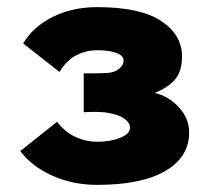

<svg xmlns="http://www.w3.org/2000/svg" viewBox="-20 -504 600 539"><path d="M253 15Q377 15 444 -24Q511 -63 511 -132Q511 -172 481.5 -203.5Q452 -235 414 -243Q452 -258 471.5 -281Q491 -304 491 -346Q491 -406 432.5 -445Q374 -484 253 -484Q183 -484 128 -456.5Q73 -429 45 -382L147 -302Q167 -335 194.5 -349Q222 -363 253 -363Q286 -363 306.5 -355.5Q327 -348 327 -334Q327 -321 314 -310.5Q301 -300 279 -299Q264 -298 215 -298V-189Q260 -191 279 -188Q298 -185 312.5 -179.5Q327 -174 336 -165Q345 -156 345 -145Q345 -128 317 -117Q289 -106 253 -106Q222 -106 193 -119Q164 -132 140 -162L37 -80Q69 -37 126.5 -11Q184 15 253 15Z"/></svg>

Font: Kreadon
Style: Regular
Weight: 400
Designer: kohakuno
Foundry: StudioGnu
Version: Version 1.000;Glyphs 3.1.2 (3151)